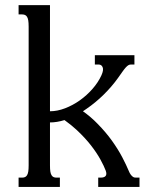

<svg xmlns="http://www.w3.org/2000/svg" viewBox="-20 -736 610 756"><path d="M486.8 -63.5Q490.7 -53.7 494.9 -48.3Q499 -43 502.7 -40.3Q506.3 -37.6 509.8 -37.1Q513.2 -36.6 516.1 -36.6H529.3V0H366.7V-36.6H376Q405.8 -36.6 396.5 -63.5Q390.1 -81.1 375.7 -107.4Q361.3 -133.8 338.4 -163.3Q315.4 -192.9 283.2 -223.1Q260.7 -244.1 233.9 -263.2Q204.1 -253.9 176.8 -253.9V-85Q176.8 -69.8 178.2 -60.5Q179.7 -51.3 183.1 -45.9Q186.5 -40.5 191.2 -38.6Q195.8 -36.6 202.6 -36.6H215.8V0H53.2V-36.6H66.9Q73.2 -36.6 78.1 -38.6Q83 -40.5 86.4 -45.9Q89.8 -51.3 91.3 -60.5Q92.8 -69.8 92.8 -85V-630.9Q92.8 -646 91.3 -655.3Q89.8 -664.6 86.4 -669.9Q83 -675.3 78.1 -677.2Q73.2 -679.2 66.9 -679.2H53.2V-715.8H176.8V-297.9Q205.6 -297.9 236.1 -309.6Q266.6 -321.3 294.2 -340.8Q321.8 -360.4 344.2 -386Q366.7 -411.6 379.4 -439.5Q388.7 -460 384.3 -470.9Q379.9 -481.9 368.7 -481.9H353.5V-518.6H509.3V-481.9H495.1Q489.7 -481.9 485.4 -479.2Q481 -476.6 475.3 -470.5Q469.7 -464.4 462.4 -454.1Q455.1 -443.8 444.8 -429.2Q420.4 -395 388.4 -363.5Q356.4 -332 320.8 -307.6Q314 -302.7 306.6 -297.9Q338.4 -275.4 364.3 -248.5Q396.5 -215.8 420.7 -182.1Q444.8 -148.4 461.2 -117.2Q477.5 -85.9 486.8 -63.5Z"/></svg>

Font: Arian AMU Serif
Style: Regular
Weight: 400
Designer: Ruben Hakobyan (Tarumian)
Foundry: Ruben Hakobyan (Tarumian)
Version: Version 1.002